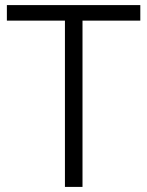

<svg xmlns="http://www.w3.org/2000/svg" viewBox="-20 -734 579 754"><path d="M304 0V-653H531V-714H7V-653H235V0Z"/></svg>

Font: Noto Sans Thaana Light
Style: Regular
Weight: 300
Designer: David Williams
Foundry: Google Inc.
Version: Version 3.001